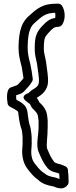

<svg xmlns="http://www.w3.org/2000/svg" viewBox="-20 -816 415 1055"><path d="M22 -246C23 -240 29 -233 36 -229C52 -221 68 -212 76 -206C79 -203 80 -201 81 -194V-191C81 -189 81 -185 83 -176C86 -151 91 -125 99 -104C103 -85 105 -61 104 -41V-38C105 -25 103 -9 102 6C100 52 112 90 136 118C150 136 166 156 189 172C212 194 241 203 276 209C281 211 293 218 312 219C330 220 345 211 353 198C355 195 357 190 357 185C357 162 356 139 353 116C352 108 346 100 337 97C328 93 318 88 304 85C294 82 289 81 282 77C279 76 279 76 273 67C259 49 250 27 239 1C233 -18 242 -63 242 -118V-156C241 -165 240 -173 239 -181C235 -216 213 -239 196 -254C195 -256 191 -267 182 -278L183 -279C207 -294 244 -318 244 -372C244 -382 244 -392 242 -405V-408C239 -434 236 -456 233 -476C229 -502 221 -526 221 -541V-563C221 -572 222 -576 223 -590C225 -616 240 -628 259 -649C268 -658 281 -667 285 -667C287 -667 289 -667 292 -668H293C298 -668 300 -669 302 -669C309 -669 317 -674 322 -681C341 -710 339 -756 321 -784C317 -791 309 -796 300 -796C284 -796 270 -795 258 -794C203 -788 171 -757 145 -734C125 -717 109 -699 98 -669C87 -640 83 -603 82 -565V-550C82 -513 91 -481 99 -450C102 -436 106 -407 109 -386C102 -376 90 -365 79 -352C74 -347 65 -345 38 -335C14 -325 17 -273 22 -246ZM69 -293C84 -297 104 -302 118 -320C128 -332 145 -347 157 -369C159 -373 160 -377 160 -381C160 -389 159 -390 159 -390C156 -413 152 -441 147 -462C139 -493 132 -521 132 -550V-565C133 -601 137 -632 144 -651C153 -673 159 -681 177 -696C204 -720 225 -740 262 -744C267 -744 277 -746 283 -746C285 -736 285 -726 283 -717C251 -714 230 -691 223 -684C209 -670 177 -642 173 -594C172 -582 171 -576 171 -563V-541C171 -514 179 -488 183 -468C186 -450 189 -428 192 -404V-399C194 -391 194 -382 194 -372C194 -343 182 -338 154 -320C153 -319 152 -319 151 -318C138 -307 139 -305 133 -303C133 -303 86 -289 125 -259C138 -248 142 -247 145 -244C146 -242 149 -232 158 -221C173 -206 187 -194 189 -175C190 -167 191 -160 192 -152V-118C192 -71 177 -25 191 17C191 18 192 18 192 18C203 45 215 73 233 97C237 103 248 116 256 120C275 130 279 130 291 133H293C295 134 300 136 305 138C306 148 307 159 307 168C302 166 297 163 289 161C288 161 287 160 286 160C253 154 236 148 223 135C222 134 220 134 219 133C202 121 189 106 174 86C159 69 150 45 152 9C153 -5 155 -22 154 -40C155 -66 152 -91 147 -116C147 -117 146 -119 146 -120C140 -136 136 -158 133 -183V-185C133 -185 132 -194 131 -199C129 -218 121 -233 108 -244C96 -254 82 -262 70 -268C69 -277 68 -285 69 -293Z"/></svg>

Font: Hussar Pisanka
Style: Out
Weight: 400
Designer: Robert Jablonski
Foundry: Cannot Into Space Fonts
Version: Version 1.070